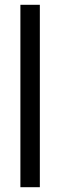

<svg xmlns="http://www.w3.org/2000/svg" viewBox="-20 -780 250 800"><path d="M146 0V-760H65V0Z"/></svg>

Font: Noto Sans Sinhala ExtraCondensed
Style: Regular
Weight: 400
Width: 2
Designer: Jelle Bosma - Monotype Design Team
Foundry: Monotype Imaging Inc.
Version: Version 2.006